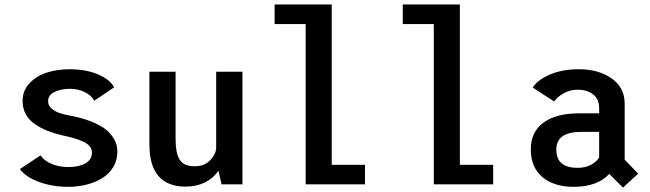

<svg xmlns="http://www.w3.org/2000/svg" viewBox="-20 -820 2890 854"><path d="M283.5 11Q212.5 11 153 -11Q93.5 -33 68.5 -68L160.5 -129Q176 -105 209.5 -91Q243 -77 284 -77Q331.5 -77 360.2 -93.5Q389 -110 389 -142Q389 -157.5 378.5 -169.8Q368 -182 348 -191Q328 -200 307 -206Q286 -212 257 -218Q220.5 -226.5 192 -237.8Q163.5 -249 136.8 -266.8Q110 -284.5 95.2 -311Q80.5 -337.5 80.5 -371.5Q80.5 -417.5 111.8 -450.2Q143 -483 189.2 -497.5Q235.5 -512 290 -512Q363.5 -512 417.2 -488.5Q471 -465 487.5 -431.5L398.5 -371.5Q388 -395 357.8 -410Q327.5 -425 292 -425Q251 -425 222.5 -411Q194 -397 194 -370Q194 -350.5 210.2 -336.8Q226.5 -323 247.8 -316.2Q269 -309.5 300.5 -304Q326 -298.5 348.8 -292.2Q371.5 -286 401.2 -272.8Q431 -259.5 451.8 -243.2Q472.5 -227 487.2 -201.5Q502 -176 502 -146Q502 -107.5 483.8 -77Q465.5 -46.5 434.5 -27.5Q403.5 -8.5 365 1.2Q326.5 11 283.5 11Z M805.5 10Q644.5 10 644.5 -178V-501H761V-202Q761 -137 779.8 -108.8Q798.5 -80.5 846 -80.5Q886.5 -80.5 911.2 -103.8Q936 -127 941.5 -156V-501H1058.5V0H965.5L951.5 -61Q929 -27 891.5 -8.5Q854 10 805.5 10Z M1455.5 -87H1603.5V0H1339.5V-713H1201.5V-800H1455.5Z M2025.5 -87H2173.5V0H1909.5V-713H1771.5V-800H2025.5Z M2751 14.5 2690 -46.5Q2637.5 11 2531 11Q2444.5 11 2392.8 -32.2Q2341 -75.5 2341 -156Q2341 -233 2397.2 -274.5Q2453.5 -316 2557.5 -316H2645V-339Q2645 -379 2618.2 -400Q2591.5 -421 2549 -421Q2515.5 -421 2487 -405Q2458.5 -389 2445 -368.5L2349.5 -430.5Q2370.5 -464.5 2425.5 -488.2Q2480.5 -512 2554 -512Q2642.5 -512 2700.5 -471.2Q2758.5 -430.5 2758.5 -359V-110L2818.5 -47.5ZM2549 -73.5Q2582 -73.5 2606.8 -86Q2631.5 -98.5 2645 -119.5V-233.5H2567.5Q2510.5 -233.5 2482.5 -214.2Q2454.5 -195 2454.5 -154Q2454.5 -73.5 2549 -73.5Z"/></svg>

Font: League Mono Narrow Medium
Style: Regular
Weight: 500
Width: 3
Designer: Tyler Finck
Foundry: The League of Moveable Type / Tyler Finck
Version: Version 2.210